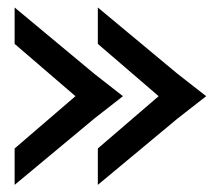

<svg xmlns="http://www.w3.org/2000/svg" viewBox="-20 -516 604 525"><path d="M465 -209 247.5 -396V-495.5L465 -314.5ZM465 -191.5V-314.5L543.8 -253ZM247.5 -10.5V-110L465 -297V-191.5ZM237.5 -209 20 -396V-495.5L237.5 -314.5ZM237.5 -191.5V-314.5L316.2 -253ZM20 -10.5V-110L237.5 -297V-191.5Z"/></svg>

Font: Akshar Light
Style: Regular
Weight: 300
Designer: Tall Chai
Foundry: Tall Chai
Version: Version 1.100